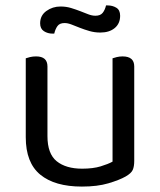

<svg xmlns="http://www.w3.org/2000/svg" viewBox="-20 -675 591 708"><path d="M75 -460Q80 -462 90.5 -464.5Q101 -467 113 -467Q155 -467 155 -430V-173Q155 -108 189 -80.5Q223 -53 283 -53Q323 -53 351 -61.5Q379 -70 395 -79V-460Q400 -462 410.5 -464.5Q421 -467 432 -467Q475 -467 475 -430V-82Q475 -61 469.5 -48.5Q464 -36 443 -24Q420 -11 379.5 1Q339 13 282 13Q182 13 128.5 -31Q75 -75 75 -169ZM203 -651Q224 -651 242 -645.5Q260 -640 275.5 -634Q291 -628 305 -622.5Q319 -617 332 -617Q350 -617 358.5 -627.5Q367 -638 371 -655H377Q395 -655 409 -646.5Q423 -638 423 -617Q423 -588 403 -571.5Q383 -555 350 -555Q329 -555 310 -560.5Q291 -566 274.5 -572.5Q258 -579 244 -584.5Q230 -590 218 -590Q200 -590 192 -579Q184 -568 180 -551H174Q156 -551 142 -560Q128 -569 128 -589Q128 -618 151 -634.5Q174 -651 203 -651Z"/></svg>

Font: Baloo Thambi 2
Style: Regular
Weight: 400
Designer: Aadarsh Rajan and Ek Type
Foundry: Ek Type
Version: Version 1.640;hotconv 1.0.111;makeotfexe 2.5.65597; ttfautoh